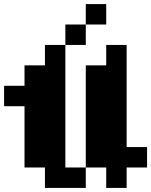

<svg xmlns="http://www.w3.org/2000/svg" viewBox="-20 -820 740 940"><path d="M400 -700V-800H500V-700ZM0 -300V-400H100V-500H200V-600H300V0H400V100H200V0H100V-300ZM300 -600V-700H400V-600ZM400 0V-500H500V-600H600V-100H700V0H600V100H500V0Z"/></svg>

Font: FT88 Gothique
Style: Regular
Weight: 400
Designer: Ange Degheest & Oriane Charvieux
Foundry: Velvetyne Type Foundry
Version: Version 1.000;FEAKit 1.0